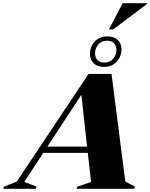

<svg xmlns="http://www.w3.org/2000/svg" viewBox="-105 -1175 934 1195"><path d="M675 -45 735.5 -13.5 730.5 0H371.5L377 -13.5L461.5 -42.5L441.5 -223.5H164.5L46 -43L122.5 -13.5L117.5 0H-85L-80 -13.5L-1 -44.5L446 -715H589ZM190 -262.5H437L401.5 -585ZM565 -948.5Q603.5 -948.5 627.2 -926.8Q651 -905 651 -867.5Q651 -823.5 621.5 -791Q592 -758.5 541 -758.5Q502.5 -758.5 478.8 -780.2Q455 -802 455 -839.5Q455 -883.5 484.5 -916Q514 -948.5 565 -948.5ZM544 -785.5Q579 -785.5 599.2 -809Q619.5 -832.5 619.5 -862Q619.5 -890 604.5 -905.8Q589.5 -921.5 562 -921.5Q527 -921.5 506.8 -898Q486.5 -874.5 486.5 -845Q486.5 -817 501.5 -801.2Q516.5 -785.5 544 -785.5ZM573 -992 658.5 -1155H809.5V-1150L599.5 -992Z"/></svg>

Font: Newsreader 72pt ExtraBold
Style: Italic
Weight: 800
Italic angle: -17°
Designer: Hugues Gentile
Foundry: Production Type
Version: Version 1.003; ttfautohint (v1.8.3)